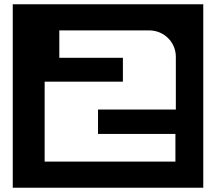

<svg xmlns="http://www.w3.org/2000/svg" viewBox="-20 -760 1016 903"><path d="M936 123V-740H40V123ZM807 -245H441V-130H805V0H190V-376H558V-488H259V-617H682C751 -617 807 -562 807 -493Z"/></svg>

Font: Takraf VEB
Style: Regular
Weight: 400
Designer: Jan Sonntag
Foundry: Jan Sonntag | S FONTS | www.sonntag.nl
Version: Version 2.001